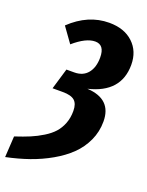

<svg xmlns="http://www.w3.org/2000/svg" viewBox="-162 -786 748 975"><g transform="rotate(20 212.0 -299.0)"><path d="M255.9 -710Q337.4 -710 385.3 -665Q433.1 -620.1 433.1 -546.9Q433.1 -397 265.1 -356.9Q398.9 -349.6 398.9 -228Q398.9 -172.9 376.5 -124.3Q354 -75.7 316.2 -39.1Q278.3 -2.4 225.6 27.6Q172.9 57.6 115 77.9Q57.1 98.1 -8.8 111.8L-2 -2Q43.9 -17.1 77.1 -31Q110.4 -44.9 142.1 -64.5Q173.8 -84 193.6 -106.2Q213.4 -128.4 225.1 -158.7Q236.8 -189 236.8 -226.1Q236.8 -265.1 217.5 -282Q198.2 -298.8 153.8 -298.8H98.1L131.8 -412.1H173.8Q221.2 -412.1 246.6 -443.4Q272 -474.6 272 -527.8Q272 -596.2 221.2 -596.2Q171.9 -596.2 106 -539.1L47.9 -620.1Q142.1 -710 255.9 -710Z"/></g></svg>

Font: Fira Sans Compressed
Style: Bold Italic
Weight: 700
Width: 3
Italic angle: -8°
Designer: Carrois Corporate & Edenspiekermann AG
Foundry: Carrois Corporate GbR & Edenspiekermann AG
Version: Version 4.203;PS 004.203;hotconv 1.0.88;makeotf.lib2.5.64775